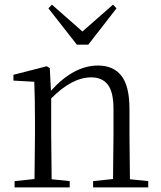

<svg xmlns="http://www.w3.org/2000/svg" viewBox="-20 -809 695 829"><path d="M468 -789 483 -773 361 -616H312L189 -773L204 -789L336 -673ZM382 -27 468 -36 470 -227V-339Q470 -412 445.5 -443.5Q421 -475 374 -475Q291 -475 201 -384V-227L203 -35L281 -27V0H43V-27L129 -36L131 -227V-285Q131 -381 128 -456L38 -461V-486L182 -523L195 -515L200 -417Q298 -526 403 -526Q470 -526 504.5 -481.5Q539 -437 539 -338V-227L541 -35L620 -27V0H382Z"/></svg>

Font: GL-CurulMinamoto Light
Style: Regular
Weight: 300
Designer: Eunice (kana); Ryoko NISHIZUKA 西塚涼子 (ideographs); Frank Grießhammer (Latin, Greek & Cyrillic); Wenlong ZHANG
Foundry: Gutenberg Labo; Adobe
Version: Version 1.002